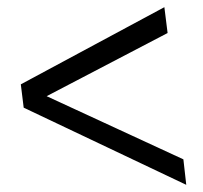

<svg xmlns="http://www.w3.org/2000/svg" viewBox="-20 -538 566 535"><path d="M46 -238 499 -23 491 -94 110 -270 447 -446 438 -518 38 -303Z"/></svg>

Font: Kulim Park Light
Style: Italic
Weight: 300
Italic angle: -8°
Designer: Noponies / Dale Sattler
Foundry: Noponies
Version: Version 1.000; ttfautohint (v1.8.3)